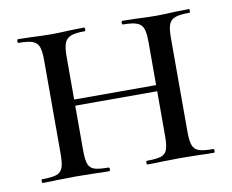

<svg xmlns="http://www.w3.org/2000/svg" viewBox="-59 -542 743 616"><g transform="rotate(-10 312.5 -234.0)"><path d="M375 -456Q372 -456 372 -462Q372 -468 375 -468L420 -467Q458 -465 484 -465Q507 -465 545 -467L592 -468Q594 -468 594 -462Q594 -456 592 -456Q560 -456 545 -450.5Q530 -445 524.5 -431Q519 -417 519 -387V-81Q519 -51 524.5 -36.5Q530 -22 545 -17Q560 -12 592 -12Q594 -12 594 -6Q594 0 592 0Q562 0 545 -1L484 -2L420 -1Q404 0 375 0Q372 0 372 -6Q372 -12 375 -12Q407 -12 421.5 -17Q436 -22 441 -36.5Q446 -51 446 -81V-385Q446 -415 441 -429.5Q436 -444 421 -450Q406 -456 375 -456ZM140 -246H479V-226H140ZM35 -456Q32 -456 32 -462Q32 -468 35 -468L80 -467Q118 -465 142 -465Q166 -465 206 -467L250 -468Q253 -468 253 -462Q253 -456 250 -456Q219 -456 204.5 -450Q190 -444 184.5 -429.5Q179 -415 179 -385V-81Q179 -51 184 -36.5Q189 -22 203.5 -17Q218 -12 250 -12Q253 -12 253 -6Q253 0 250 0Q221 0 205 -1L142 -2L80 -1Q63 0 33 0Q31 0 31 -6Q31 -12 33 -12Q65 -12 80 -17Q95 -22 100.5 -36.5Q106 -51 106 -81V-387Q106 -417 100.5 -431Q95 -445 80.5 -450.5Q66 -456 35 -456Z"/></g></svg>

Font: Cormorant SC Medium
Style: Regular
Weight: 500
Designer: Christian Thalmann (Catharsis Fonts)
Foundry: Catharsis Fonts
Version: Version 4.000